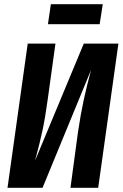

<svg xmlns="http://www.w3.org/2000/svg" viewBox="-20 -901 588 921"><path d="M451 0H318L354 -267Q367 -354 381.5 -421Q396 -488 417 -566L184 0H16L113 -692H246L209 -425Q197 -337 184 -276Q171 -215 148 -130L382 -692H548ZM210 -785 224 -881H473L458 -785Z"/></svg>

Font: Fira Sans Compressed SemiBold
Style: Italic
Weight: 600
Width: 1
Italic angle: -8°
Designer: bBox Type GmbH & Carrois Corporate GbR & Edenspiekermann AG
Foundry: bBox Type GmbH & Carrois Corporate GbR & Edenspiekermann AG
Version: Version 4.301